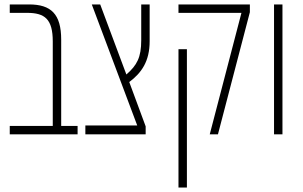

<svg xmlns="http://www.w3.org/2000/svg" viewBox="-20 -606 1367 866"><path d="M24 0H330V-38H256V-427C256 -543 210 -586 111 -586H24V-548H102C182 -548 218 -520 218 -419V-38H24Z M365 0H637V-36L563 -236C618 -277 655 -329 655 -420V-586H617V-425C617 -347 598 -312 550 -270L432 -586H394L599 -40H365Z M926 0H963L1107 -551V-586H785V-548H1069ZM785 240H823V-384H785Z M1216 0H1254V-586H1216Z"/></svg>

Font: Noto Sans Hebrew ExtraCondensed ExtraLight
Style: Regular
Weight: 200
Width: 2
Designer: Monotype Design Team
Foundry: Monotype Imaging Inc.
Version: Version 2.004